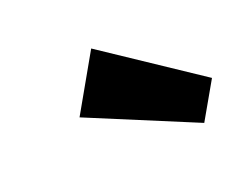

<svg xmlns="http://www.w3.org/2000/svg" viewBox="-51 -916 464 373"><g transform="rotate(-20 181.0 -729.5)"><path d="M161 -835 94 -717 318 -624 362 -701Z"/></g></svg>

Font: Fira Sans
Style: Bold Italic
Weight: 700
Italic angle: -8°
Designer: bBox Type GmbH & Carrois Corporate GbR & Edenspiekermann AG
Foundry: bBox Type GmbH & Carrois Corporate GbR & Edenspiekermann AG
Version: Version 4.301;PS 004.301;hotconv 1.0.88;makeotf.lib2.5.64775